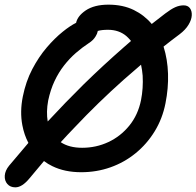

<svg xmlns="http://www.w3.org/2000/svg" viewBox="-25 -730 844 825"><path d="M41 75Q19 75 6.5 60.5Q-6 46 -4.5 24.5Q-3 3 14 -18Q55 -67 97 -116Q79 -150 71 -192Q60 -250 73 -315Q86 -380 113.5 -432.5Q141 -485 175.5 -525.5Q210 -566 245 -594Q276 -619 302 -632Q308 -661 343 -685Q380 -710 441 -710Q503 -710 550 -687Q595 -665 627 -627Q656 -650 685 -672Q710 -691 728 -699Q746 -707 764 -707Q782 -707 791 -695Q800 -683 799 -664Q798 -645 785 -623.5Q772 -602 747 -583Q712 -557 678 -530Q678 -530 678 -529Q695 -475 697 -413Q699 -351 686 -286Q673 -220 639.5 -165.5Q606 -111 557.5 -71.5Q509 -32 449.5 -11Q390 10 324 10Q253 10 200 -16Q181 -25 164 -38Q133 -1 102 36Q70 75 41 75ZM581 -452Q542 -419 506 -387Q395 -288 297 -184Q266 -152 236 -119Q272 -95 328 -95Q388 -95 440.5 -119.5Q493 -144 530.5 -190Q568 -236 581 -300Q591 -351 588 -405Q586 -429 581 -452ZM180 -208Q256 -290 335 -368Q419 -450 507 -527Q522 -540 538 -554Q529 -565 518 -575Q486 -602 439 -602Q412 -602 395 -597Q395 -596 395 -596Q393 -585 386 -574Q376 -557 357 -545Q328 -526 301 -502.5Q274 -479 250.5 -449Q227 -419 209.5 -382Q192 -345 182 -298Q173 -249 180 -208Z"/></svg>

Font: Shantell Sans Light Medium
Style: Italic
Weight: 500
Italic angle: -11°
Version: Version 1.011;[c5ecc13dd]